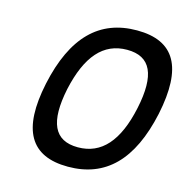

<svg xmlns="http://www.w3.org/2000/svg" viewBox="-102 -777 860 883"><g transform="rotate(15 327.5 -335.0)"><path d="M298 9C119 9 53 -103 102 -334C152 -567 265 -679 444 -679C623 -679 688 -567 639 -334C589 -103 477 9 298 9ZM203 -335C169 -171 205 -89 319 -89C431 -89 503 -170 538 -335C573 -500 536 -581 423 -581C310 -581 239 -499 203 -335Z"/></g></svg>

Font: LT Wave Mono Medium
Style: Italic
Weight: 500
Designer: Daniel Lyons
Version: Version 2.5 (Glyphs App)